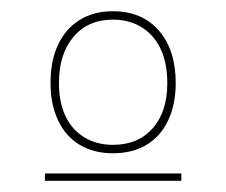

<svg xmlns="http://www.w3.org/2000/svg" viewBox="-20 -743 403 342"><path d="M181 -470Q147 -470 122 -485Q97 -500 83.5 -528.5Q70 -557 70 -595Q70 -635 83.5 -663.5Q97 -692 122 -707.5Q147 -723 181 -723Q233 -723 263 -688.5Q293 -654 293 -595Q293 -557 279.5 -528.5Q266 -500 241 -485Q216 -470 181 -470ZM60 -421V-434H303V-421ZM181 -485Q226 -485 252 -514.5Q278 -544 278 -595Q278 -630 266.5 -655Q255 -680 233 -694Q211 -708 181 -708Q137 -708 111 -677.5Q85 -647 85 -595Q85 -561 96.5 -536.5Q108 -512 130 -498.5Q152 -485 181 -485Z"/></svg>

Font: Kalnia Thin Thin
Style: Regular
Weight: 250
Version: Version 1.105